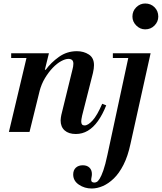

<svg xmlns="http://www.w3.org/2000/svg" viewBox="-20 -755 926 1099"><path d="M414 12Q373 12 350 -8.5Q327 -29 327 -66Q327 -75 328.5 -82.5Q330 -90 331 -97L395 -358Q397 -365 398.5 -374Q400 -383 400 -390Q400 -405 392.5 -411.5Q385 -418 372 -418Q354 -418 330 -405Q306 -392 282 -367Q258 -342 237.5 -308Q217 -274 206 -232L235 -356H242Q272 -397 317.5 -429.5Q363 -462 420 -462Q459 -462 488.5 -443Q518 -424 518 -382Q518 -363 512 -337L450 -93Q447 -80 446 -72Q445 -64 445 -59Q445 -37 464 -37Q484 -37 510 -65.5Q536 -94 565 -161L588 -152Q567 -99 540.5 -62Q514 -25 482.5 -6.5Q451 12 414 12ZM31 0 138 -450H260L149 0ZM44 -423V-450H248V-423ZM505 324Q464 324 431.5 302Q399 280 399 244Q399 219 414 205Q429 191 454 191Q478 191 492 204.5Q506 218 506 241Q506 250 504 259Q502 268 502 275Q502 290 521 290Q526 290 533.5 286.5Q541 283 550.5 268Q560 253 571.5 220.5Q583 188 595 131L720 -450H842L727 68Q712 139 687 188Q662 237 631.5 266.5Q601 296 568.5 310Q536 324 505 324ZM626 -423V-450H830V-423ZM811 -587Q782 -587 760 -609Q738 -631 738 -660Q738 -692 760 -713.5Q782 -735 811 -735Q843 -735 864.5 -713.5Q886 -692 886 -660Q886 -631 864.5 -609Q843 -587 811 -587Z"/></svg>

Font: Libre Bodoni Medium
Style: Italic
Weight: 500
Italic angle: -13°
Designer: Pablo Impallari, Rodrigo Fuenzalida
Foundry: Impallari Type
Version: Version 2.005;gftools[0.9.23]